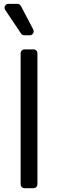

<svg xmlns="http://www.w3.org/2000/svg" viewBox="-20 -986 304 1006"><path d="M88.1 -21V-706.7Q88.1 -715.2 94.1 -721.2Q100.1 -727.3 109 -727.3H155.5Q164.1 -727.3 170.1 -721.2Q176.1 -715.2 176.1 -706.7V-21Q176.1 -12.1 170.1 -6Q164.1 0 155.5 0H109Q100.1 0 94.1 -6Q88.1 -12.1 88.1 -21ZM107.2 -801.1H136Q144.9 -801.1 150.7 -807.4Q156.6 -813.6 156.6 -821.7Q156.6 -827.1 154.1 -831.7L89.5 -954.9Q86.6 -959.9 81.7 -962.9Q76.7 -965.9 71 -965.9H24.5Q15.6 -965.9 9.6 -959.7Q3.6 -953.5 3.6 -945.3Q3.6 -939.3 7.5 -933.6L90.2 -810.4Q93 -806.1 97.7 -803.6Q102.3 -801.1 107.2 -801.1Z"/></svg>

Font: DeltaSans
Style: Regular
Weight: 400
Designer: Rasmus Andersson
Foundry: rsms
Version: Version 3.012